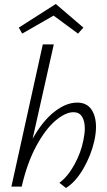

<svg xmlns="http://www.w3.org/2000/svg" viewBox="-20 -933 535 960"><path d="M460 -298Q460 -268 452 -230Q436 -158 397.5 -91Q359 -24 310 7L277 -19Q319 -50 352 -110Q385 -170 397 -232Q404 -267 404 -290Q404 -328 390 -350Q376 -372 347 -372Q307 -372 257 -329.5Q207 -287 161.5 -203Q116 -119 89 -2V0H37L194 -711H249L143 -239Q192 -327 251 -373.5Q310 -420 366 -420Q413 -420 436.5 -386.5Q460 -353 460 -298ZM370 -765 248 -855 91 -765 74 -795 259 -913 397 -795Z"/></svg>

Font: Ysabeau Semilight
Style: Italic
Weight: 300
Italic angle: -12°
Designer: Christian Thalmann (Catharsis Fonts)
Version: Version 0.003